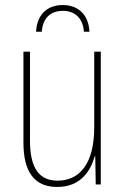

<svg xmlns="http://www.w3.org/2000/svg" viewBox="-20 -732 498 762"><path d="M229 -712C169 -712 127 -676 123 -606H146C149 -656 177 -689 230 -689C281 -689 310 -655 313 -606H335C332 -672 292 -712 229 -712ZM380 -527H354V-227C354 -82 296 -15 208 -15C138 -15 99 -62 99 -173V-527H73V-166C73 -49 117 10 207 10C300 10 339 -53 356 -112H358L360 0H380Z"/></svg>

Font: Noto Sans Condensed Thin
Style: Regular
Weight: 100
Width: 3
Designer: Monotype Design Team
Foundry: Monotype Imaging Inc.
Version: Version 2.013